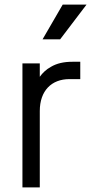

<svg xmlns="http://www.w3.org/2000/svg" viewBox="-20 -810 394 830"><path d="M240 -640 354 -790H251L164 -640ZM152 0V-330C152 -418 203 -468 280 -468H327V-543H293C256 -543 225 -536 200 -521C180 -510 164 -495 152 -478V-536H77V0Z"/></svg>

Font: Plus Jakarta Sans
Style: Regular
Weight: 400
Designer: Gumpita Rahayu
Foundry: Tokotype
Version: Version 2.071;gftools[0.9.30]